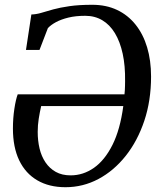

<svg xmlns="http://www.w3.org/2000/svg" viewBox="-20 -771 679 802"><path d="M88.5 -562.5 111 -710.5Q131.5 -711 153 -717.5Q174.5 -724 202.5 -731.8Q230.5 -739.5 270 -745.2Q309.5 -751 365.5 -751Q423.5 -751 469 -729.5Q514.5 -708 546.2 -668.2Q578 -628.5 594.5 -573.5Q611 -518.5 611 -451.5Q611 -351 582.8 -266.5Q554.5 -182 505 -119.8Q455.5 -57.5 391 -23.2Q326.5 11 253.5 11Q185 11 135.8 -17.8Q86.5 -46.5 60.2 -101.2Q34 -156 34 -234Q34 -277 40 -316.5Q46 -356 54 -377H500Q501 -386 501.5 -394.8Q502 -403.5 502.2 -413Q502.5 -422.5 502.5 -431.5Q503.5 -496 492.5 -546.5Q481.5 -597 460 -632.5Q438.5 -668 407.2 -686.5Q376 -705 336 -705Q296 -705 265.5 -697.5Q235 -690 213.8 -678.5Q192.5 -667 180 -653.5L145 -562.5ZM495 -328H152Q146 -302 141.8 -275.2Q137.5 -248.5 137.5 -220Q137.5 -183.5 145.2 -150.8Q153 -118 170 -92.8Q187 -67.5 213 -53Q239 -38.5 275 -38.5Q327.5 -38.5 372.5 -70Q417.5 -101.5 449.8 -165.8Q482 -230 495 -328Z"/></svg>

Font: Merriweather 28pt
Style: Italic
Weight: 400
Italic angle: -7.8°
Version: Version 2.101